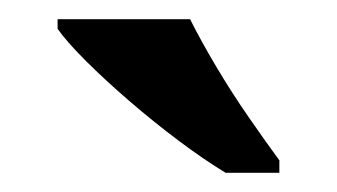

<svg xmlns="http://www.w3.org/2000/svg" viewBox="-20 -786 351 200"><path d="M215 -606Q192 -620 166 -639.5Q140 -659 114.5 -681Q89 -703 69 -723Q49 -743 40 -756V-766H178Q189 -744 205 -717Q221 -690 239 -664Q257 -638 271 -619V-606Z"/></svg>

Font: Noto Serif Kannada SemiBold
Style: Regular
Weight: 600
Version: Version 2.003